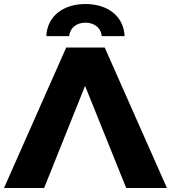

<svg xmlns="http://www.w3.org/2000/svg" viewBox="-34 -937 852 957"><path d="M390 -509 595 0H798L488 -700H296L-14 0H186ZM311 -757C314 -798 348 -824 392 -824C436 -824 470 -798 473 -757H587C583 -856 503 -917 392 -917C281 -917 201 -856 197 -757Z"/></svg>

Font: Montserrat-Alt1 ExtBd
Style: Regular
Weight: 800
Designer: Differentunic
Foundry: Differentunic
Version: Version 7.222